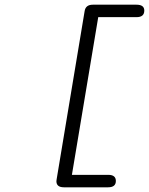

<svg xmlns="http://www.w3.org/2000/svg" viewBox="-20 -714 634 817"><path d="M220 57Q220 56 220.5 53Q221 50 221 49L340 -666Q344 -694 375 -694H561Q594 -694 594 -669Q594 -641 561 -641H398L286 30H441Q473 30 473 56Q473 83 440 83H252Q220 83 220 57Z"/></svg>

Font: CMU Typewriter Text
Style: LightOblique
Weight: 200
Italic angle: -9.46001°
Version: Version 0.7.0